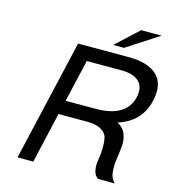

<svg xmlns="http://www.w3.org/2000/svg" viewBox="-128 -1008 1019 1116"><g transform="rotate(15 381.5 -450.0)"><path d="M583 -900H706L513 -775H448ZM324 -645 265 -390H445Q629 -390 659 -517Q673 -579 639.5 -612Q606 -645 534 -645ZM344 -730H554Q671 -730 725.5 -677.5Q780 -625 756 -522Q726 -389 589 -346Q626 -327 639.5 -292Q653 -257 649 -217.5Q645 -178 639 -138Q633 -98 637 -60Q641 -22 665 0H565Q543 -14 537 -43.5Q531 -73 537 -106Q543 -139 544 -175Q545 -211 539.5 -239.5Q534 -268 503 -286.5Q472 -305 415 -305H245L175 0H80L249 -730Z"/></g></svg>

Font: Miedinger
Style: Italic
Weight: 400
Italic angle: -13°
Version: Version 001.000